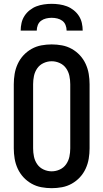

<svg xmlns="http://www.w3.org/2000/svg" viewBox="-20 -975 540 1003"><path d="M250 8Q223 8 196 3Q169 -2 145 -15.5Q121 -29 102.5 -49Q84 -69 72.5 -94Q61 -119 56.5 -146Q52 -173 52 -200V-535Q52 -562 56.5 -589Q61 -616 72.5 -641Q84 -666 102.5 -686Q121 -706 145 -719.5Q169 -733 196 -738Q223 -743 250 -743Q277 -743 304 -738Q331 -733 355 -719.5Q379 -706 397.5 -686Q416 -666 427.5 -641Q439 -616 443.5 -589Q448 -562 448 -535V-200Q448 -173 443.5 -146Q439 -119 427.5 -94Q416 -69 397.5 -49Q379 -29 355 -15.5Q331 -2 304 3Q277 8 250 8ZM250 -80Q272 -80 292.5 -89.5Q313 -99 325.5 -117Q338 -135 342.5 -156.5Q347 -178 347 -200V-535Q347 -557 342.5 -578.5Q338 -600 325.5 -618Q313 -636 292.5 -645.5Q272 -655 250 -655Q228 -655 207.5 -645.5Q187 -636 174.5 -618Q162 -600 157.5 -578.5Q153 -557 153 -535V-200Q153 -178 157.5 -156.5Q162 -135 174.5 -117Q187 -99 207.5 -89.5Q228 -80 250 -80ZM88 -815Q88 -835 92.5 -855Q97 -875 108 -892Q119 -909 135.5 -922Q152 -935 170.5 -942Q189 -949 209.5 -952Q230 -955 250 -955Q270 -955 290.5 -952Q311 -949 329.5 -942Q348 -935 364.5 -922Q381 -909 392 -892Q403 -875 407.5 -855Q412 -835 412 -815H328Q328 -830 322.5 -844Q317 -858 305.5 -866.5Q294 -875 279.5 -878.5Q265 -882 250 -882Q235 -882 220.5 -878.5Q206 -875 194.5 -866.5Q183 -858 177.5 -844Q172 -830 172 -815Z"/></svg>

Font: Iosevka SS04 Semibold
Style: Regular
Weight: 600
Monospace: yes
Designer: Belleve Invis
Foundry: Belleve Invis
Version: Version 19.0.0; ttfautohint (v1.8.4)